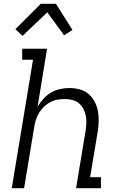

<svg xmlns="http://www.w3.org/2000/svg" viewBox="-20 -992 640 1012"><path d="M42 0 154 -677H97V-735H228L178 -429Q191 -452 209 -471.5Q227 -491 249 -504Q271 -517 296 -522.5Q321 -528 345 -528Q374 -528 401 -520.5Q428 -513 447.5 -496Q467 -479 479.5 -455Q492 -431 496.5 -404Q501 -377 500 -349Q499 -321 494 -292L455 -58H512V0H381L431 -302Q434 -322 435 -342.5Q436 -363 432 -382.5Q428 -402 419 -419Q410 -436 395.5 -448Q381 -460 361.5 -465Q342 -470 322 -470Q303 -470 283 -466.5Q263 -463 245 -453.5Q227 -444 212.5 -430Q198 -416 187 -399Q176 -382 170 -363Q164 -344 161 -326L107 0ZM99 -803 61 -838 195 -972H275L362 -834L318 -806L229 -927Z"/></svg>

Font: Iosevka HT Light Extended
Style: Italic
Weight: 300
Width: 7
Italic angle: -9°
Monospace: yes
Designer: Belleve Invis
Foundry: Belleve Invis
Version: Version 32.3.0; ttfautohint (v1.8.4)